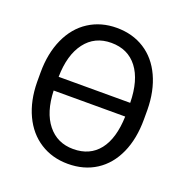

<svg xmlns="http://www.w3.org/2000/svg" viewBox="-130 -841 940 970"><g transform="rotate(20 340.0 -356.0)"><path d="M50.3 0ZM622.1 -332.5Q622.1 -228.5 587.2 -150.9Q552.2 -73.2 487.8 -31.7Q423.3 9.8 336.9 9.8Q252.9 9.8 188 -31.5Q123 -72.8 87.2 -149.2Q51.3 -225.6 50.3 -326.2V-377.4Q50.3 -480 85.9 -558.6Q121.6 -637.2 186.8 -679Q252 -720.7 335.9 -720.7Q421.4 -720.7 485.8 -679.7Q550.3 -638.7 585.7 -561.8Q621.1 -484.9 622.1 -383.8ZM335.9 -640.1Q247.1 -640.1 196.3 -573Q145.5 -505.9 143.6 -387.7H528.3Q526.4 -508.8 476.1 -574.5Q425.8 -640.1 335.9 -640.1ZM336.9 -69.8Q425.8 -69.8 475.1 -132.3Q524.4 -194.8 528.3 -314H143.6Q147.5 -198.7 199 -134.3Q250.5 -69.8 336.9 -69.8Z"/></g></svg>

Font: Roboto-o
Style: o-Regular
Weight: 400
Designer: Google
Version: Version 2.134; 2016; ttfautohint (v1.6)